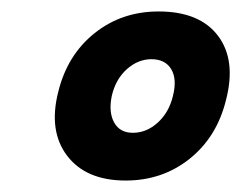

<svg xmlns="http://www.w3.org/2000/svg" viewBox="-20 -630 421 335"><path d="M199.2 -315Q130 -315 97.1 -358.3Q64.2 -401.7 81.7 -470Q97.5 -534.2 145 -572.1Q192.5 -610 256.7 -610Q328.3 -610 360.4 -567.5Q392.5 -525 374.2 -455Q358.3 -390.8 310.8 -352.9Q263.3 -315 199.2 -315ZM211.7 -398.3Q235.8 -398.3 255.4 -416.2Q275 -434.2 281.7 -462.5Q289.2 -491.7 278.8 -509.2Q268.3 -526.7 244.2 -526.7Q220.8 -526.7 201.2 -509.2Q181.7 -491.7 175 -462.5Q169.2 -434.2 179.2 -416.2Q189.2 -398.3 211.7 -398.3Z"/></svg>

Font: Funnel Sans Light ExtraBold
Style: Italic
Weight: 800
Italic angle: -14.036°
Version: Version 1.000